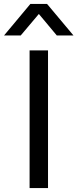

<svg xmlns="http://www.w3.org/2000/svg" viewBox="-81 -952 392 972"><path d="M-60.5 -772.5 72.8 -932.1H157.2L291 -772.5H206.5L115.7 -881.3L23.9 -772.5ZM68.8 0V-696.8H162.1V0Z"/></svg>

Font: Basically A Sans Serif Medium
Style: Regular
Weight: 500
Designer: Hyung-Suk Kim
Foundry: Mental Design
Version: 1.000